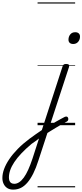

<svg xmlns="http://www.w3.org/2000/svg" viewBox="-316 -1053 693 1615"><path d="M72 21Q92 8 113 -5Q134 -18 154.5 -29.5Q175 -41 194 -51.5Q213 -62 229 -70Q241 -75 248 -71.5Q255 -68 257.5 -59.5Q260 -51 257 -42.5Q254 -34 245 -30Q225 -20 202 -6.5Q179 7 155 21Q131 35 107.5 50Q84 65 60 80ZM-205 542Q-234 542 -254 529.5Q-274 517 -285 494.5Q-296 472 -296 444Q-296 408 -281.5 368.5Q-267 329 -238.5 286.5Q-210 244 -167.5 200.5Q-125 157 -69 115Q-43 96 -17 77.5Q9 59 36 41L210 -494Q214 -506 220.5 -510.5Q227 -515 240 -515Q257 -515 263 -508.5Q269 -502 264 -488L7 297Q-13 360 -36 406Q-59 452 -85 482.5Q-111 513 -140.5 527.5Q-170 542 -205 542ZM-196 493Q-175 493 -155 480Q-135 467 -116 441Q-97 415 -79 375.5Q-61 336 -43 282L12 112Q-3 124 -18.5 135Q-34 146 -50 157Q-99 198 -135.5 236.5Q-172 275 -195.5 310.5Q-219 346 -230 378Q-241 410 -241 440Q-241 455 -236.5 467.5Q-232 480 -221.5 486.5Q-211 493 -196 493ZM300 -683Q281 -683 270.5 -692.5Q260 -702 260 -719Q260 -745 275 -763.5Q290 -782 317 -782Q335 -782 346 -772.5Q357 -763 357 -745Q357 -720 341.5 -701.5Q326 -683 300 -683ZM0 513H316V523H0ZM0 -20H316V0H0ZM0 -505H316V-500H0ZM0 -1033H316V-1023H0Z"/></svg>

Font: Playwrite IN Guides
Style: Regular
Weight: 400
Designer: Veronika Burian, José Scaglione
Foundry: TypeTogether
Version: Version 1.003